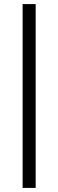

<svg xmlns="http://www.w3.org/2000/svg" viewBox="-20 -743 286 942"><path d="M91 179V-723H155V179Z"/></svg>

Font: Archivo SemiBold Light
Style: Regular
Weight: 300
Version: Version 2.001